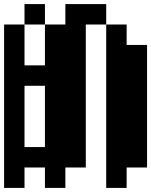

<svg xmlns="http://www.w3.org/2000/svg" viewBox="-20 -820 740 940"><path d="M600 0V100H500V-700H600V-600H700V0ZM0 100V-700H100V-500H200V-700H300V-800H500V-700H400V0H300V100H200V0H100V100ZM100 -100H200V-400H100ZM100 -700V-800H200V-700Z"/></svg>

Font: FT88 Gothique
Style: Regular
Weight: 400
Designer: Ange Degheest & Oriane Charvieux
Foundry: Velvetyne Type Foundry
Version: Version 1.000;FEAKit 1.0